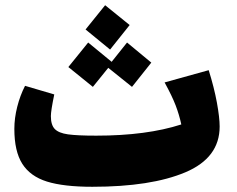

<svg xmlns="http://www.w3.org/2000/svg" viewBox="-20 -696 907 736"><path d="M822 -211Q822 -91 690.5 -35.5Q559 20 334 20Q224 20 160 0Q96 -20 65.5 -68Q35 -116 35 -202Q35 -243 46 -286.5Q57 -330 76 -367L188 -334Q175 -271 175 -251Q175 -217 190 -201.5Q205 -186 240.5 -181Q276 -176 349 -176Q542 -176 675 -219Q667 -256 653.5 -291.5Q640 -327 611 -380L780 -427Q801 -360 811.5 -302.5Q822 -245 822 -211ZM402 -506 308 -583 383 -676 477 -600ZM486 -363 395 -436 336 -363 242 -439 318 -533 408 -459 467 -533 560 -456Z"/></svg>

Font: FiraGO Heavy
Style: Italic
Weight: 900
Italic angle: -8°
Designer: bBox Type GmbH
Foundry: bBox Type GmbH
Version: Version 1.001